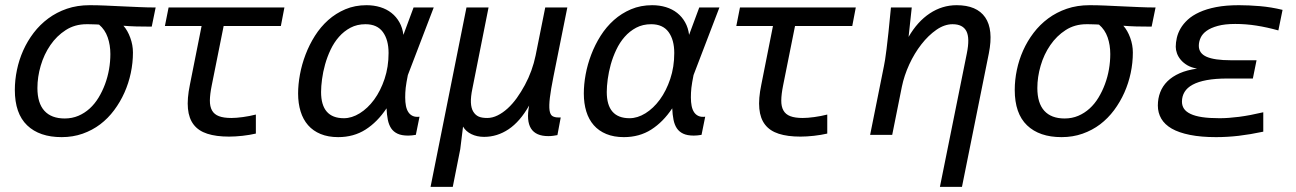

<svg xmlns="http://www.w3.org/2000/svg" viewBox="-20 -519 4988 739"><path d="M455.1 -419.9Q471.2 -401.9 481.4 -373.8Q491.7 -345.7 491.7 -316.9Q491.7 -277.3 483.4 -238Q475.1 -198.7 459 -162.6Q442.9 -126.5 419.4 -95Q396 -63.5 365.7 -40.5Q335.4 -17.6 298.1 -4.4Q260.7 8.8 217.3 8.8Q131.8 8.8 84.5 -36.6Q37.1 -82 37.1 -172.9Q37.1 -210.9 45.2 -249.8Q53.2 -288.6 69.3 -324.7Q85.4 -360.8 109.6 -392.6Q133.8 -424.3 165.8 -448Q197.8 -471.7 237.5 -485.4Q277.3 -499 325.2 -499Q354 -499 385.7 -497.6Q417.5 -496.1 450.4 -494.6Q483.4 -493.2 516.1 -491.7Q548.8 -490.2 579.1 -490.2L564 -416.5Q532.2 -416.5 505.1 -417.2Q478 -418 455.1 -419.9ZM361.3 -424.3Q356.9 -424.8 350.6 -425Q344.2 -425.3 333.5 -425.5Q322.8 -425.8 320.6 -425.8Q318.4 -425.8 313 -425.8Q268.1 -425.8 233.2 -403.3Q198.2 -380.9 173.8 -345.2Q149.4 -309.6 136.7 -266.1Q124 -222.7 124 -180.2Q124 -122.1 150.9 -92.5Q177.7 -63 229 -63Q257.3 -63 281.5 -73.2Q305.7 -83.5 325.2 -101.3Q344.7 -119.1 359.4 -143.3Q374 -167.5 384.3 -195.1Q394.5 -222.7 399.7 -252.2Q404.8 -281.7 404.8 -311Q404.8 -345.7 394.5 -375.2Q384.3 -404.8 361.3 -424.3Z M964.8 -4.9Q941.9 0.5 913.6 3.7Q885.3 6.8 861.8 6.8Q812 6.8 778.1 -4.2Q744.1 -15.1 725.6 -39.1Q707 -63 703.4 -100.8Q699.7 -138.7 710.9 -192.9L755.9 -418.9H614.7L628.9 -490.2H1074.7L1061 -418.9H840.8L794.9 -189.9Q788.1 -156.2 787.8 -132.6Q787.6 -108.9 796.1 -93.8Q804.7 -78.6 822.8 -71.8Q840.8 -64.9 870.6 -64.9Q889.2 -64.9 914.8 -68.4Q940.4 -71.8 964.8 -78.1Z M1390.6 -499Q1418.9 -499 1443.6 -491.5Q1468.3 -483.9 1486.8 -469.2Q1505.4 -454.6 1517.3 -433.3Q1529.3 -412.1 1532.7 -384.8L1571.8 -490.2H1649.4L1549.8 -230Q1546.9 -214.8 1544.7 -202.9Q1542.5 -190.9 1541.5 -180.9Q1540.5 -170.9 1540 -161.9Q1539.6 -152.8 1539.6 -144Q1539.6 -125.5 1542.5 -111.1Q1545.4 -96.7 1552 -86.9Q1558.6 -77.1 1569.1 -72.5Q1579.6 -67.9 1594.7 -69.8L1580.6 0Q1564.5 2.9 1550.8 2.9Q1525.9 2.9 1510.3 -4.4Q1494.6 -11.7 1485.6 -25.1Q1476.6 -38.6 1472.7 -58.1Q1468.8 -77.6 1467.8 -102.1Q1432.6 -49.3 1387 -20.3Q1341.3 8.8 1281.7 8.8Q1243.2 8.8 1214.1 -3.2Q1185.1 -15.1 1165.8 -37.1Q1146.5 -59.1 1137 -90.1Q1127.4 -121.1 1127.4 -159.2Q1127.4 -193.8 1134.5 -232.4Q1141.6 -271 1156 -308.8Q1170.4 -346.7 1192.1 -381.1Q1213.9 -415.5 1243.2 -441.7Q1272.5 -467.8 1309.3 -483.4Q1346.2 -499 1390.6 -499ZM1215.8 -165Q1215.8 -64 1303.7 -64Q1334 -64 1364.7 -83Q1395.5 -102.1 1420.2 -135.7Q1444.8 -169.4 1460.2 -215.3Q1475.6 -261.2 1475.6 -314.9Q1475.6 -365.7 1453.6 -395.8Q1431.6 -425.8 1386.7 -425.8Q1354.5 -425.8 1329.1 -412.4Q1303.7 -398.9 1284.7 -377.2Q1265.6 -355.5 1252.4 -327.6Q1239.3 -299.8 1231.2 -270.8Q1223.1 -241.7 1219.5 -214.1Q1215.8 -186.5 1215.8 -165Z M1860.4 -490.2 1798.3 -178.2Q1791.5 -146 1792.5 -124.3Q1793.5 -102.5 1801.5 -89.4Q1809.6 -76.2 1821.8 -70.6Q1834 -64.9 1855.5 -64.9Q1875 -64.9 1895 -74.7Q1915 -84.5 1933.8 -101.6Q1952.6 -118.7 1969.2 -141.8Q1985.8 -165 2000.2 -191.7Q2014.6 -218.3 2025.1 -247.3Q2035.6 -276.4 2041.5 -305.2L2078.6 -490.2H2163.6L2110.4 -225.1Q2100.1 -173.8 2096.4 -142.6Q2092.8 -111.3 2095.2 -94.5Q2097.7 -77.6 2106.2 -72.3Q2114.7 -66.9 2129.4 -66.9H2138.2L2125.5 1Q2117.7 2.4 2108.9 3.7Q2100.1 4.9 2090.3 4.9Q1994.1 4.9 2016.6 -112.8Q1981.4 -50.8 1937.5 -21.5Q1893.6 7.8 1843.3 7.8Q1815.9 7.8 1794.4 -2.7Q1772.9 -13.2 1762.2 -31.7L1751.5 55.2L1722.7 200.2H1637.2L1775.4 -490.2Z M2490.2 -499Q2518.6 -499 2543.2 -491.5Q2567.9 -483.9 2586.4 -469.2Q2605 -454.6 2616.9 -433.3Q2628.9 -412.1 2632.3 -384.8L2671.4 -490.2H2749L2649.4 -230Q2646.5 -214.8 2644.3 -202.9Q2642.1 -190.9 2641.1 -180.9Q2640.1 -170.9 2639.6 -161.9Q2639.2 -152.8 2639.2 -144Q2639.2 -125.5 2642.1 -111.1Q2645 -96.7 2651.6 -86.9Q2658.2 -77.1 2668.7 -72.5Q2679.2 -67.9 2694.3 -69.8L2680.2 0Q2664.1 2.9 2650.4 2.9Q2625.5 2.9 2609.9 -4.4Q2594.2 -11.7 2585.2 -25.1Q2576.2 -38.6 2572.3 -58.1Q2568.4 -77.6 2567.4 -102.1Q2532.2 -49.3 2486.6 -20.3Q2440.9 8.8 2381.3 8.8Q2342.8 8.8 2313.7 -3.2Q2284.7 -15.1 2265.4 -37.1Q2246.1 -59.1 2236.6 -90.1Q2227.1 -121.1 2227.1 -159.2Q2227.1 -193.8 2234.1 -232.4Q2241.2 -271 2255.6 -308.8Q2270 -346.7 2291.7 -381.1Q2313.5 -415.5 2342.8 -441.7Q2372.1 -467.8 2408.9 -483.4Q2445.8 -499 2490.2 -499ZM2315.4 -165Q2315.4 -64 2403.3 -64Q2433.6 -64 2464.4 -83Q2495.1 -102.1 2519.8 -135.7Q2544.4 -169.4 2559.8 -215.3Q2575.2 -261.2 2575.2 -314.9Q2575.2 -365.7 2553.2 -395.8Q2531.2 -425.8 2486.3 -425.8Q2454.1 -425.8 2428.7 -412.4Q2403.3 -398.9 2384.3 -377.2Q2365.2 -355.5 2352.1 -327.6Q2338.9 -299.8 2330.8 -270.8Q2322.8 -241.7 2319.1 -214.1Q2315.4 -186.5 2315.4 -165Z M3164.1 -4.9Q3141.1 0.5 3112.8 3.7Q3084.5 6.8 3061 6.8Q3011.2 6.8 2977.3 -4.2Q2943.4 -15.1 2924.8 -39.1Q2906.2 -63 2902.6 -100.8Q2898.9 -138.7 2910.2 -192.9L2955.1 -418.9H2814L2828.1 -490.2H3273.9L3260.3 -418.9H3040L2994.1 -189.9Q2987.3 -156.2 2987.1 -132.6Q2986.8 -108.9 2995.4 -93.8Q3003.9 -78.6 3022 -71.8Q3040 -64.9 3069.8 -64.9Q3088.4 -64.9 3114 -68.4Q3139.6 -71.8 3164.1 -78.1Z M3682.6 200.2H3597.7L3701.2 -313Q3713.4 -372.6 3699.5 -399.2Q3685.5 -425.8 3646.5 -425.8Q3615.2 -425.8 3584.2 -404.3Q3553.2 -382.8 3526.4 -348.4Q3499.5 -314 3479.7 -271Q3460 -228 3451.2 -185.1L3414.1 0H3329.1L3382.3 -265.1Q3384.3 -274.4 3386.7 -289.6Q3389.2 -304.7 3392.3 -330.3Q3395.5 -356 3399.7 -394.8Q3403.8 -433.6 3409.2 -490.2H3489.3L3477.1 -377Q3511.2 -436 3558.8 -467.5Q3606.4 -499 3662.1 -499Q3739.7 -499 3772 -452.1Q3804.2 -405.3 3786.1 -314Z M4303.7 -419.9Q4319.8 -401.9 4330.1 -373.8Q4340.3 -345.7 4340.3 -316.9Q4340.3 -277.3 4332 -238Q4323.7 -198.7 4307.6 -162.6Q4291.5 -126.5 4268.1 -95Q4244.6 -63.5 4214.4 -40.5Q4184.1 -17.6 4146.7 -4.4Q4109.4 8.8 4065.9 8.8Q3980.5 8.8 3933.1 -36.6Q3885.7 -82 3885.7 -172.9Q3885.7 -210.9 3893.8 -249.8Q3901.9 -288.6 3918 -324.7Q3934.1 -360.8 3958.3 -392.6Q3982.4 -424.3 4014.4 -448Q4046.4 -471.7 4086.2 -485.4Q4126 -499 4173.8 -499Q4202.6 -499 4234.4 -497.6Q4266.1 -496.1 4299.1 -494.6Q4332 -493.2 4364.7 -491.7Q4397.5 -490.2 4427.7 -490.2L4412.6 -416.5Q4380.9 -416.5 4353.8 -417.2Q4326.7 -418 4303.7 -419.9ZM4210 -424.3Q4205.6 -424.8 4199.2 -425Q4192.9 -425.3 4182.1 -425.5Q4171.4 -425.8 4169.2 -425.8Q4167 -425.8 4161.6 -425.8Q4116.7 -425.8 4081.8 -403.3Q4046.9 -380.9 4022.5 -345.2Q3998 -309.6 3985.4 -266.1Q3972.7 -222.7 3972.7 -180.2Q3972.7 -122.1 3999.5 -92.5Q4026.4 -63 4077.6 -63Q4106 -63 4130.1 -73.2Q4154.3 -83.5 4173.8 -101.3Q4193.4 -119.1 4208 -143.3Q4222.7 -167.5 4232.9 -195.1Q4243.2 -222.7 4248.3 -252.2Q4253.4 -281.7 4253.4 -311Q4253.4 -345.7 4243.2 -375.2Q4232.9 -404.8 4210 -424.3Z M4842.3 -12.2Q4792 -1.5 4747.8 3.7Q4703.6 8.8 4660.6 8.8Q4602.5 8.8 4560.1 0.2Q4517.6 -8.3 4490.2 -23.9Q4462.9 -39.6 4449.7 -62.3Q4436.5 -85 4436.5 -112.8Q4436.5 -140.1 4445.6 -163.8Q4454.6 -187.5 4473.4 -206.1Q4492.2 -224.6 4520.5 -237.1Q4548.8 -249.5 4587.4 -254.9Q4565.4 -258.8 4550 -267.8Q4534.7 -276.9 4524.7 -288.8Q4514.6 -300.8 4510 -314Q4505.4 -327.1 4505.4 -338.9Q4505.4 -355 4509.5 -373.3Q4513.7 -391.6 4523.9 -409.4Q4534.2 -427.2 4551.8 -443.4Q4569.3 -459.5 4596.4 -471.9Q4623.5 -484.4 4660.9 -491.7Q4698.2 -499 4748.5 -499Q4786.1 -499 4829.3 -495.4Q4872.6 -491.7 4916.5 -481L4900.4 -401.9Q4856.4 -414.1 4816.2 -420.4Q4775.9 -426.8 4734.4 -426.8Q4694.3 -426.8 4667.5 -419.4Q4640.6 -412.1 4624.3 -400.4Q4607.9 -388.7 4601.1 -373.5Q4594.2 -358.4 4594.2 -342.8Q4594.2 -313.5 4624.5 -300.3Q4654.8 -287.1 4717.3 -287.1H4816.4L4802.2 -216.8H4704.6Q4658.2 -216.8 4625 -210.7Q4591.8 -204.6 4570.6 -193.1Q4549.3 -181.6 4539.3 -165Q4529.3 -148.4 4529.3 -127.9Q4529.3 -112.3 4537.1 -100.6Q4544.9 -88.9 4562.3 -80.6Q4579.6 -72.3 4607.2 -68.1Q4634.8 -64 4674.3 -64Q4707.5 -64 4749 -69.3Q4790.5 -74.7 4842.3 -86.9Z"/></svg>

Font: Code New Roman
Style: Italic
Weight: 400
Italic angle: -11°
Monospace: yes
Designer: Sam Radian
Foundry: Code New Roman
Version: Version 1.508 October 19, 2014